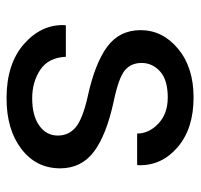

<svg xmlns="http://www.w3.org/2000/svg" viewBox="-32 -546 588 563"><g transform="rotate(90 261.5 -264.0)"><path d="M377 -140.1Q377 -171.9 352.8 -192.4Q328.6 -212.9 261.2 -228Q165 -249 116.5 -284.9Q67.9 -320.8 67.9 -382.8Q67.9 -447.3 122.6 -492.7Q177.2 -538.1 265.1 -538.1Q357.4 -538.1 411.9 -490.7Q466.3 -443.4 463.9 -375.5L462.9 -372.6H371.1Q371.1 -407.2 342 -434.8Q313 -462.4 265.1 -462.4Q213.9 -462.4 189 -439.9Q164.1 -417.5 164.1 -385.7Q164.1 -354.5 186 -336.4Q208 -318.4 275.4 -304.2Q375.5 -282.7 424.3 -245.8Q473.1 -209 473.1 -147Q473.1 -76.7 416.3 -33.2Q359.4 10.3 267.6 10.3Q166.5 10.3 108.4 -41Q50.3 -92.3 53.2 -160.6L54.2 -163.6H146Q148.4 -112.3 184.1 -88.6Q219.7 -64.9 267.6 -64.9Q318.8 -64.9 347.9 -85.7Q377 -106.4 377 -140.1Z"/></g></svg>

Font: GeogebraSans
Style: Regular
Weight: 400
Designer: Google
Version: Version 1.100140; 2013